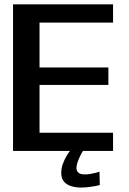

<svg xmlns="http://www.w3.org/2000/svg" viewBox="-20 -695 592 884"><path d="M40 0H500.5V-84H162V-304H479V-384.5H162V-591H500.5V-675H40ZM352 168.5Q371.5 168.5 389.8 166.2Q408 164 421.5 161.2Q435 158.5 439.5 156.5L438 95.5Q432.5 97.5 421.2 100.5Q410 103.5 396.2 105.8Q382.5 108 370 108Q350.5 108 341.2 100.2Q332 92.5 332 78.5Q332 67 337.2 51.5Q342.5 36 349.8 21.8Q357 7.5 362 0H302Q295 8.5 285.8 24.2Q276.5 40 269.2 60Q262 80 262 101.5Q262 127 274.8 141.5Q287.5 156 308.2 162.2Q329 168.5 352 168.5Z"/></svg>

Font: Anybody UltraCondensed Thin Medium
Style: Regular
Weight: 500
Version: Version 1.111